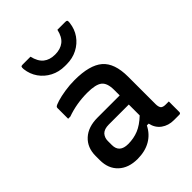

<svg xmlns="http://www.w3.org/2000/svg" viewBox="-229 -928 1059 1059"><g transform="rotate(-45 300.0 -398.5)"><path d="M501 -348V-134Q501 -112 510 -101Q520 -93 537 -93H563V-11Q563 0 552 0H510Q468 0 437.5 -22Q407 -44 398 -85H384Q361 -39 318.5 -14.5Q276 10 217 10Q147 10 106 -28.5Q65 -67 65 -133V-166Q65 -231 107 -269.5Q149 -308 222 -308H395V-351Q395 -405 369.5 -425Q344 -445 279 -445Q195 -445 120 -418H103V-501Q103 -507 106 -510Q112 -516 138 -524Q164 -532 202 -538Q240 -544 279 -544Q396 -544 448.5 -499Q501 -454 501 -348ZM171 -145Q171 -85 239 -85Q282 -85 319 -100Q356 -115 395 -152V-237H239Q204 -237 187 -220Q171 -202 171 -177ZM303 -719Q345 -719 371.5 -740Q398 -761 408 -807H469Q479 -807 482 -803Q485 -799 483 -785Q478 -742 454.5 -708.5Q431 -675 393.5 -655.5Q356 -636 310 -636H296Q250 -636 212.5 -655.5Q175 -675 151.5 -708.5Q128 -742 123 -785Q122 -799 124.5 -803Q127 -807 137 -807H198Q209 -761 235 -740Q261 -719 303 -719Z"/></g></svg>

Font: Recursive Sn Lnr St Med
Style: Regular
Weight: 500
Version: Version 1.085;hotconv 1.1.0;makeotfexe 2.6.0; ttfautohint (v